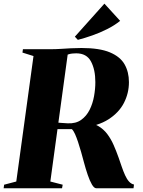

<svg xmlns="http://www.w3.org/2000/svg" viewBox="-42 -1006 764 1026"><path d="M-22.5 0 -20 -19 45 -36 137 -706.5 78 -725 80.5 -743H224.5Q256 -743 282.8 -744.8Q309.5 -746.5 336.2 -748Q363 -749.5 393.5 -749.5Q490 -749.5 545.2 -726.2Q600.5 -703 623.8 -662Q647 -621 647 -567Q647 -508.5 620.5 -456.5Q594 -404.5 537.5 -368.2Q481 -332 390 -322L412 -353Q453 -350 482 -333.2Q511 -316.5 531 -290Q551 -263.5 565.2 -231Q579.5 -198.5 591.5 -164.5Q600.5 -138.5 609 -113.8Q617.5 -89 626.8 -68.8Q636 -48.5 647.5 -35.8Q659 -23 674 -20L671.5 0H472.5Q461 0 449.2 -20Q437.5 -40 426.8 -71.5Q416 -103 407 -137Q399.5 -165.5 391.5 -193.8Q383.5 -222 375.2 -246.8Q367 -271.5 358.8 -289.8Q350.5 -308 342 -316Q328 -316 316.5 -316Q305 -316 295.2 -316Q285.5 -316 276.8 -316Q268 -316 259.5 -316L264 -351Q269.5 -350.5 275.8 -350Q282 -349.5 289.2 -349Q296.5 -348.5 304.2 -348Q312 -347.5 320 -347Q363 -345 391.5 -365.2Q420 -385.5 436.8 -419Q453.5 -452.5 460.5 -491.8Q467.5 -531 467.5 -567Q467.5 -634 444.2 -677.5Q421 -721 365.5 -721Q355 -721 345 -720Q335 -719 326.5 -716.5Q318 -714 311.5 -710L322 -731.5L227 -36L293 -19L289.5 0ZM374 -793 358 -810 516 -986.5 600 -894.5Q569.5 -870 530.8 -850.5Q492 -831 451.5 -816.8Q411 -802.5 374 -793Z"/></svg>

Font: Merriweather 144pt Black
Style: Italic
Weight: 900
Italic angle: -7.8°
Version: Version 2.101